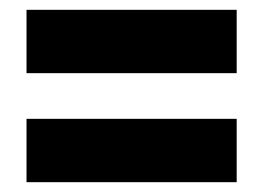

<svg xmlns="http://www.w3.org/2000/svg" viewBox="-20 -548 536 391"><path d="M34 -399V-528H462V-399ZM34 -177V-306H462V-177Z"/></svg>

Font: Noto Sans Tamil ExtraCondensed Black
Style: Regular
Weight: 900
Width: 2
Designer: Jelle Bosma - Monotype Design Team
Foundry: Monotype Imaging Inc.
Version: Version 2.004; ttfautohint (v1.8.4.7-5d5b)